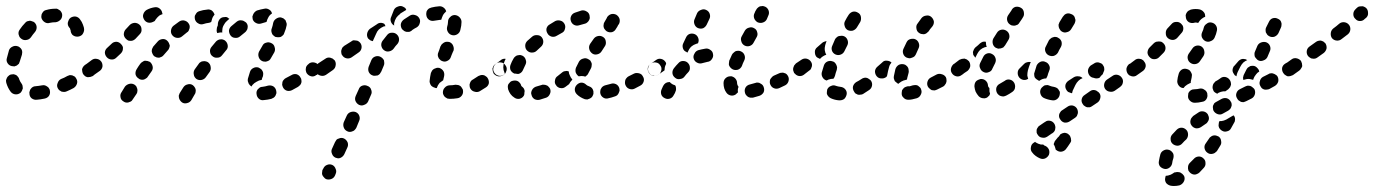

<svg xmlns="http://www.w3.org/2000/svg" viewBox="-24 -307 4573 639"><path d="M142 -5Q142 -9 139 -13Q137 -17 133 -19Q129 -22 125 -23Q121 -24 116 -23Q105 -21 94 -20Q90 -20 86 -18Q82 -16 79 -12Q76 -9 75 -4Q73 0 74 4Q74 14 81 20Q89 26 98 25Q111 24 125 21Q134 19 139 12Q144 4 142 -5ZM44 2Q47 -1 49 -5Q51 -9 52 -13Q52 -17 51 -22Q50 -26 47 -30Q43 -35 40 -43Q39 -48 36 -51Q33 -55 30 -57Q26 -59 21 -60Q17 -60 12 -59Q8 -58 5 -55Q1 -52 -1 -48Q-3 -44 -4 -40Q-4 -35 -3 -31Q2 -14 12 -1Q18 6 27 7Q36 8 44 2ZM230 -45Q228 -49 225 -52Q221 -54 217 -56Q213 -57 208 -57Q204 -56 200 -54Q190 -48 179 -44Q171 -40 168 -31Q164 -22 168 -14Q170 -10 173 -7Q177 -4 181 -2Q185 -1 189 -1Q194 -1 198 -3Q210 -8 221 -14Q229 -19 232 -28Q235 -37 230 -45ZM296 -90Q294 -94 290 -96Q286 -98 282 -99Q277 -100 273 -99Q269 -98 265 -95L259 -91Q255 -88 253 -85Q250 -81 249 -76Q249 -72 250 -68Q251 -63 253 -60Q256 -56 260 -53Q263 -51 268 -50Q272 -50 277 -51Q281 -52 285 -54L291 -59Q299 -64 300 -73Q302 -82 296 -90ZM15 -87Q20 -86 24 -86Q28 -87 32 -89Q36 -92 39 -95Q41 -99 42 -103Q45 -114 49 -125Q50 -129 50 -133Q50 -138 48 -142Q46 -146 42 -149Q39 -152 35 -153Q26 -156 18 -152Q9 -148 6 -140Q2 -127 -1 -114Q-4 -105 1 -97Q6 -89 15 -87ZM38 -192Q39 -188 41 -184Q44 -180 47 -178Q55 -172 64 -174Q73 -175 79 -183Q85 -192 92 -200Q98 -207 98 -216Q98 -225 91 -232Q88 -235 83 -236Q79 -238 75 -238Q70 -237 66 -236Q62 -234 59 -230Q50 -221 42 -209Q39 -205 38 -201Q37 -197 38 -192ZM228 -252Q219 -253 211 -248Q207 -245 205 -241Q203 -237 202 -233Q201 -229 202 -224Q203 -220 206 -216Q209 -213 210 -210Q210 -208 210 -207Q210 -207 211 -207Q211 -198 217 -191Q224 -185 233 -185Q242 -185 249 -191Q255 -198 256 -207Q256 -216 252 -225Q249 -234 242 -243Q237 -250 228 -252ZM117 -264Q114 -260 114 -256Q113 -251 114 -247Q117 -238 125 -233Q133 -228 142 -231Q151 -233 161 -233Q170 -234 177 -241Q183 -247 183 -257Q183 -261 181 -265Q179 -269 176 -272Q172 -275 168 -277Q164 -279 160 -278Q145 -278 131 -274Q126 -273 123 -271Q119 -268 117 -264Z M627 -10Q626 -14 623 -18Q621 -21 617 -24Q609 -29 600 -26Q591 -24 586 -16L574 3Q572 7 571 11Q571 16 572 20Q573 24 576 28Q578 31 582 34Q590 39 599 36Q608 34 613 26L624 7Q627 3 627 -1Q628 -5 627 -10ZM433 -11Q432 -15 430 -19Q427 -23 424 -25Q416 -30 407 -28Q398 -26 392 -19Q385 -7 381 -1Q375 7 377 16Q378 25 386 30Q390 33 394 34Q399 35 403 34Q407 33 411 31Q415 29 417 25Q422 18 430 6Q433 2 433 -2Q434 -6 433 -11ZM893 11Q895 7 896 3Q896 -2 895 -6Q893 -15 885 -20Q877 -24 868 -22Q858 -19 849 -18Q845 -18 841 -16Q837 -13 834 -10Q831 -6 830 -2Q829 2 830 7Q831 16 838 22Q845 28 855 26Q867 25 879 22Q884 20 887 18Q891 15 893 11ZM979 -32Q980 -36 979 -41Q979 -45 976 -49Q972 -57 963 -60Q954 -62 946 -57Q936 -52 927 -47Q923 -45 920 -41Q917 -38 916 -34Q915 -29 915 -25Q916 -20 918 -16Q922 -8 931 -5Q940 -3 948 -7Q958 -12 968 -18Q972 -21 975 -24Q978 -28 979 -32ZM801 -45Q804 -56 808 -68Q811 -77 820 -81Q828 -85 837 -82Q841 -80 845 -77Q848 -74 850 -70Q852 -66 852 -62Q852 -57 851 -53Q848 -47 847 -41Q847 -41 846 -41Q838 -40 830 -35Q822 -31 816 -24Q815 -22 813 -19Q810 -21 808 -23Q806 -25 804 -28Q802 -32 801 -36Q800 -40 801 -45ZM668 -100Q665 -102 660 -103Q656 -104 651 -103Q647 -103 643 -100Q639 -98 637 -94Q630 -85 624 -76Q619 -68 621 -59Q622 -50 630 -44Q638 -39 647 -41Q656 -43 661 -50Q668 -60 674 -68Q679 -76 677 -85Q676 -94 668 -100ZM475 -101Q471 -103 467 -104Q462 -105 458 -105Q454 -104 450 -101Q446 -99 443 -95Q437 -87 431 -77Q426 -69 427 -60Q429 -51 437 -46Q440 -43 445 -42Q449 -41 454 -42Q458 -43 462 -46Q466 -48 468 -52Q474 -61 480 -69Q486 -77 484 -86Q482 -95 475 -101ZM1037 -90Q1031 -97 1022 -99Q1013 -101 1005 -96L1003 -94Q999 -91 997 -88Q994 -84 994 -80Q993 -75 994 -71Q995 -66 997 -63Q1000 -59 1003 -57Q1007 -54 1012 -53Q1016 -52 1020 -53Q1025 -54 1028 -57L1031 -58Q1038 -64 1040 -73Q1042 -82 1037 -90ZM313 -102Q307 -110 298 -111Q289 -113 281 -107Q273 -101 265 -95Q261 -93 259 -89Q257 -85 256 -81Q255 -77 256 -72Q257 -68 260 -64Q265 -56 274 -55Q283 -53 291 -59Q300 -65 308 -71Q315 -76 317 -85Q318 -95 313 -102ZM848 -104Q852 -102 856 -102Q861 -101 865 -103Q869 -104 873 -107Q876 -110 878 -114Q883 -122 889 -133Q893 -141 890 -150Q888 -159 880 -163Q871 -168 862 -165Q853 -163 849 -154Q843 -144 838 -135Q834 -126 837 -117Q840 -108 848 -104ZM385 -144Q386 -149 384 -153Q382 -157 379 -160Q373 -167 364 -168Q354 -168 348 -162Q340 -155 333 -148Q326 -142 325 -133Q325 -124 331 -117Q337 -110 346 -109Q356 -108 363 -115Q370 -121 378 -129Q381 -132 383 -136Q385 -140 385 -144ZM726 -171Q723 -174 719 -175Q715 -177 710 -176Q706 -176 702 -174Q698 -172 695 -169Q687 -160 680 -151Q674 -144 675 -135Q676 -125 683 -120Q690 -114 699 -115Q709 -115 715 -123Q722 -131 728 -139Q735 -146 734 -155Q733 -165 726 -171ZM541 -156Q540 -160 538 -164Q536 -168 533 -171Q526 -178 517 -177Q507 -176 501 -169Q494 -161 486 -152Q484 -149 482 -144Q481 -140 481 -136Q482 -131 484 -127Q486 -123 489 -120Q493 -118 497 -116Q501 -115 506 -115Q510 -116 514 -118Q518 -120 521 -124Q528 -132 535 -140Q538 -143 539 -147Q541 -151 541 -156ZM440 -225Q433 -231 424 -231Q414 -230 408 -224L394 -209Q388 -202 388 -192Q389 -183 396 -177Q399 -174 403 -172Q407 -171 412 -171Q416 -171 420 -173Q424 -175 427 -178L441 -193Q448 -200 447 -209Q447 -219 440 -225ZM800 -214Q801 -218 800 -223Q799 -227 796 -231Q793 -234 789 -236Q785 -239 781 -239Q777 -240 772 -239Q768 -238 764 -235Q755 -228 746 -220Q739 -214 738 -205Q738 -196 744 -188Q750 -181 759 -181Q768 -180 775 -186Q783 -193 791 -199Q795 -202 797 -206Q800 -210 800 -214ZM607 -213Q608 -218 607 -222Q606 -226 603 -230Q598 -237 588 -239Q579 -240 572 -235Q562 -228 553 -221Q546 -215 545 -205Q544 -196 550 -189Q556 -182 565 -181Q575 -180 582 -186Q590 -193 598 -199Q602 -201 604 -205Q606 -209 607 -213ZM881 -196Q882 -192 886 -189Q889 -186 893 -184Q897 -183 901 -183Q906 -183 910 -184Q914 -186 917 -189Q921 -192 922 -197Q928 -211 930 -223Q931 -228 929 -232Q928 -236 926 -240Q923 -243 919 -246Q915 -248 911 -249Q902 -250 894 -244Q887 -239 885 -230Q884 -223 881 -214Q879 -210 879 -205Q879 -201 881 -196ZM697 -206Q697 -210 698 -215Q700 -219 701 -223Q701 -224 701 -225Q701 -225 701 -225Q701 -226 701 -226Q701 -235 707 -243Q713 -250 722 -250Q726 -251 731 -250Q735 -248 738 -245Q739 -245 739 -245Q739 -244 739 -244Q735 -241 731 -237Q725 -232 721 -224Q716 -216 716 -207Q715 -203 716 -199Q712 -199 709 -199Q704 -198 699 -197Q697 -201 697 -206ZM690 -258Q688 -266 681 -272Q673 -277 665 -275Q652 -274 640 -270Q636 -269 632 -266Q629 -263 627 -259Q624 -255 624 -251Q624 -246 625 -242Q628 -233 636 -229Q644 -224 653 -227Q662 -230 671 -231Q673 -231 675 -232Q677 -233 679 -234Q680 -237 681 -241Q683 -250 689 -257Q690 -257 690 -258ZM817 -243Q816 -248 816 -252Q817 -256 819 -260Q821 -264 824 -267Q827 -270 831 -272Q844 -276 856 -278Q864 -280 872 -275Q879 -271 881 -263Q881 -263 881 -262Q873 -257 869 -249Q865 -242 863 -234Q855 -232 846 -229Q837 -226 829 -230Q820 -234 817 -243ZM455 -243Q450 -252 453 -260Q456 -269 464 -274Q477 -281 492 -283Q501 -284 508 -278Q515 -272 516 -263Q517 -262 517 -261Q517 -260 517 -260Q511 -258 506 -255Q499 -249 494 -242Q492 -239 491 -237Q488 -236 485 -234Q477 -230 468 -232Q459 -235 455 -243Z M1049 276Q1051 280 1054 283Q1057 287 1061 289Q1069 292 1078 289Q1087 286 1091 277L1093 272Q1097 263 1093 255Q1090 246 1082 242Q1073 238 1064 242Q1056 245 1052 254L1049 259Q1048 263 1048 267Q1047 272 1049 276ZM1093 218Q1097 219 1101 220Q1106 220 1110 218Q1114 216 1117 213Q1120 210 1122 206L1132 184Q1136 176 1133 167Q1129 158 1121 154Q1117 152 1112 152Q1108 152 1104 154Q1099 155 1096 158Q1093 162 1091 166L1081 188Q1077 196 1081 205Q1084 214 1093 218ZM1132 130Q1136 132 1140 132Q1145 132 1149 130Q1153 129 1156 126Q1160 122 1162 118L1171 96Q1175 88 1172 79Q1169 70 1160 66Q1152 63 1143 66Q1134 69 1130 78L1120 100Q1117 109 1120 117Q1123 126 1132 130ZM1171 42Q1180 46 1188 42Q1197 39 1201 31L1211 8Q1213 4 1213 0Q1213 -5 1211 -9Q1210 -13 1207 -16Q1203 -20 1199 -21Q1191 -25 1182 -22Q1173 -19 1170 -10L1160 12Q1156 21 1159 29Q1163 38 1171 42ZM1517 -5Q1517 -10 1514 -13Q1512 -17 1509 -20Q1505 -23 1501 -24Q1496 -25 1492 -25Q1482 -23 1471 -23Q1462 -22 1456 -15Q1450 -9 1450 1Q1450 5 1452 9Q1454 13 1457 16Q1461 19 1465 21Q1469 22 1473 22Q1486 22 1498 20Q1507 19 1513 11Q1518 4 1517 -5ZM1599 -47Q1597 -51 1593 -53Q1590 -56 1585 -57Q1581 -58 1576 -57Q1572 -56 1568 -54Q1559 -48 1551 -43Q1547 -41 1544 -38Q1541 -34 1540 -30Q1538 -26 1539 -21Q1539 -17 1541 -13Q1546 -4 1555 -2Q1564 1 1572 -3Q1582 -9 1593 -16Q1601 -21 1603 -30Q1604 -39 1599 -47ZM1411 -22Q1408 -26 1407 -30Q1405 -34 1406 -39Q1407 -50 1410 -64Q1412 -69 1414 -72Q1417 -76 1421 -78Q1425 -80 1429 -81Q1433 -82 1438 -81Q1447 -78 1452 -70Q1456 -62 1454 -53Q1452 -46 1451 -40Q1445 -36 1439 -31Q1433 -24 1430 -15Q1430 -15 1430 -14Q1429 -14 1428 -14Q1427 -14 1426 -14Q1422 -15 1418 -17Q1414 -19 1411 -22ZM1662 -73Q1663 -78 1662 -82Q1661 -86 1658 -90Q1653 -98 1644 -99Q1635 -101 1627 -95L1625 -94Q1621 -91 1618 -87Q1616 -83 1615 -79Q1615 -75 1616 -70Q1617 -66 1619 -62Q1625 -55 1634 -53Q1643 -52 1651 -57L1653 -59Q1657 -61 1659 -65Q1661 -69 1662 -73ZM1090 -106Q1087 -109 1083 -112Q1079 -114 1075 -115Q1071 -116 1066 -115Q1062 -114 1058 -111L1035 -96Q1032 -93 1029 -89Q1027 -85 1026 -81Q1025 -77 1026 -72Q1027 -68 1029 -64Q1035 -57 1044 -55Q1053 -53 1061 -58L1084 -74Q1092 -80 1093 -89Q1095 -98 1090 -106ZM1254 -106Q1252 -110 1249 -113Q1246 -116 1242 -118Q1234 -122 1225 -119Q1216 -116 1212 -107Q1207 -96 1203 -85Q1200 -76 1203 -68Q1207 -59 1216 -56Q1220 -54 1225 -55Q1229 -55 1233 -56Q1237 -58 1240 -61Q1243 -65 1245 -69Q1249 -79 1253 -88Q1255 -92 1255 -97Q1255 -101 1254 -106ZM1442 -153 1438 -141 1435 -133Q1433 -129 1433 -124Q1433 -120 1435 -116Q1436 -112 1440 -109Q1443 -105 1447 -104Q1456 -100 1464 -104Q1473 -108 1476 -116L1479 -124L1484 -136L1485 -137Q1488 -146 1484 -155Q1481 -163 1472 -167Q1468 -168 1463 -168Q1459 -168 1455 -166Q1451 -164 1448 -161Q1444 -158 1443 -154ZM1176 -163Q1173 -167 1170 -169Q1166 -172 1162 -172Q1157 -173 1153 -173Q1148 -172 1145 -169L1121 -154Q1118 -151 1115 -148Q1113 -144 1112 -140Q1111 -135 1112 -131Q1112 -126 1115 -123Q1120 -115 1129 -113Q1138 -111 1146 -116L1169 -132Q1177 -137 1179 -146Q1181 -155 1176 -163ZM1296 -193Q1289 -199 1279 -198Q1270 -198 1264 -190Q1257 -181 1249 -171Q1244 -164 1245 -155Q1247 -145 1254 -140Q1258 -137 1262 -136Q1267 -135 1271 -136Q1276 -137 1279 -139Q1283 -141 1286 -145Q1292 -154 1299 -161Q1305 -169 1304 -178Q1303 -187 1296 -193ZM1253 -219Q1256 -220 1259 -220Q1257 -223 1256 -226Q1256 -226 1256 -227Q1250 -231 1243 -231Q1236 -231 1230 -226Q1220 -219 1207 -211Q1200 -205 1198 -196Q1196 -187 1201 -179Q1204 -176 1208 -173Q1212 -171 1217 -170Q1217 -171 1218 -173L1228 -195Q1231 -203 1237 -209Q1244 -215 1253 -219ZM1481 -190Q1490 -188 1498 -193Q1506 -198 1508 -207Q1512 -222 1512 -234Q1512 -243 1505 -250Q1499 -256 1490 -257Q1480 -257 1474 -250Q1467 -244 1467 -234Q1467 -227 1464 -217Q1462 -208 1467 -200Q1472 -192 1481 -190ZM1373 -230Q1376 -239 1371 -247Q1366 -255 1357 -257Q1348 -260 1340 -255Q1332 -250 1323 -244Q1321 -243 1320 -242Q1312 -236 1310 -227Q1309 -218 1314 -210Q1317 -207 1321 -204Q1324 -202 1329 -201Q1333 -201 1338 -201Q1342 -202 1346 -205Q1347 -206 1348 -207Q1355 -212 1363 -216Q1371 -221 1373 -230ZM1278 -251 1287 -274Q1291 -282 1300 -285Q1309 -289 1317 -285Q1321 -283 1324 -281Q1327 -278 1328 -274Q1319 -269 1310 -263Q1308 -262 1307 -260Q1300 -255 1295 -248Q1290 -240 1288 -231Q1287 -227 1288 -222Q1280 -226 1277 -235Q1274 -243 1278 -251ZM1404 -241Q1396 -247 1395 -256Q1394 -260 1395 -265Q1395 -269 1398 -273Q1400 -276 1404 -279Q1408 -281 1412 -282Q1424 -285 1437 -286Q1445 -287 1452 -282Q1459 -277 1461 -269Q1459 -268 1458 -266Q1451 -260 1448 -251Q1446 -247 1445 -242Q1444 -242 1443 -241Q1442 -241 1441 -241Q1431 -240 1421 -238Q1412 -236 1404 -241Z M1807 -11Q1805 -15 1802 -18Q1799 -22 1795 -23Q1791 -25 1786 -25Q1782 -26 1778 -24Q1769 -21 1761 -19Q1757 -18 1753 -15Q1749 -12 1747 -8Q1745 -5 1744 0Q1743 4 1745 9Q1747 18 1755 23Q1763 27 1772 25Q1783 22 1794 18Q1802 15 1806 6Q1810 -2 1807 -11ZM1939 21Q1935 23 1931 24Q1926 24 1922 23Q1906 17 1896 7Q1889 0 1889 -9Q1889 -18 1896 -25Q1899 -28 1903 -30Q1907 -32 1911 -32Q1916 -32 1920 -30Q1924 -28 1927 -25Q1930 -22 1936 -20Q1942 -18 1946 -14Q1950 -9 1951 -3Q1951 0 1951 4Q1951 5 1951 6Q1951 7 1950 8Q1949 12 1946 16Q1943 19 1939 21ZM1688 18Q1680 13 1675 6Q1670 -1 1667 -10Q1666 -14 1666 -18Q1666 -23 1668 -27Q1671 -31 1674 -34Q1677 -37 1682 -38Q1686 -39 1690 -39Q1695 -39 1699 -37Q1703 -35 1706 -31Q1709 -28 1710 -24Q1711 -22 1711 -21Q1712 -20 1713 -19Q1716 -17 1719 -13Q1721 -10 1722 -5Q1722 -4 1722 -3Q1721 2 1721 7Q1721 8 1720 10Q1720 11 1719 12Q1714 20 1704 22Q1695 23 1688 18ZM2035 3Q2037 -1 2038 -5Q2038 -10 2037 -14Q2034 -23 2026 -27Q2017 -31 2009 -28Q1999 -25 1990 -23Q1986 -22 1982 -19Q1979 -17 1977 -13Q1974 -9 1974 -5Q1973 0 1974 4Q1976 13 1984 18Q1992 23 2001 20Q2011 18 2022 14Q2026 13 2030 10Q2033 7 2035 3ZM2116 -52Q2114 -56 2111 -59Q2107 -62 2103 -63Q2099 -64 2094 -64Q2090 -64 2086 -62Q2077 -57 2068 -53Q2064 -51 2061 -47Q2058 -44 2057 -40Q2056 -36 2056 -31Q2056 -27 2058 -23Q2062 -14 2071 -11Q2080 -8 2088 -12Q2097 -17 2107 -22Q2115 -26 2118 -35Q2121 -44 2116 -52ZM1841 -14Q1837 -14 1833 -17Q1829 -19 1827 -23Q1821 -30 1823 -39Q1824 -49 1832 -54Q1839 -60 1847 -66Q1850 -69 1855 -70Q1859 -71 1863 -71Q1865 -70 1866 -70Q1868 -70 1869 -69Q1869 -63 1872 -57Q1875 -49 1881 -42Q1880 -41 1880 -41Q1874 -35 1870 -27Q1870 -27 1870 -27Q1864 -22 1858 -18Q1854 -15 1850 -14Q1846 -13 1841 -14ZM1917 -112Q1926 -115 1934 -110Q1938 -108 1941 -105Q1943 -101 1945 -97Q1946 -93 1945 -88Q1945 -84 1943 -80Q1938 -71 1934 -63Q1933 -60 1930 -57Q1927 -54 1924 -52Q1918 -54 1911 -54Q1907 -54 1902 -53Q1895 -58 1892 -66Q1890 -74 1893 -82Q1898 -91 1903 -102Q1908 -110 1917 -112ZM2177 -73Q2178 -77 2177 -82Q2176 -86 2173 -90Q2168 -98 2159 -99Q2150 -101 2142 -95Q2134 -90 2132 -81Q2131 -71 2136 -64Q2139 -60 2142 -58Q2146 -55 2151 -54Q2155 -54 2159 -55Q2164 -56 2167 -58L2168 -59Q2172 -61 2174 -65Q2176 -69 2177 -73ZM1622 -64Q1616 -72 1618 -81Q1620 -90 1627 -95Q1634 -100 1643 -107Q1646 -110 1651 -111Q1655 -112 1659 -111Q1656 -106 1654 -100Q1651 -92 1651 -83Q1651 -74 1655 -65Q1655 -63 1657 -61Q1655 -60 1653 -59Q1645 -53 1636 -55Q1627 -57 1622 -64ZM1675 -91Q1679 -102 1685 -112Q1687 -116 1691 -119Q1694 -122 1699 -123Q1703 -124 1707 -124Q1712 -123 1716 -121Q1724 -116 1726 -107Q1729 -99 1724 -90Q1720 -82 1717 -75Q1715 -70 1712 -67Q1709 -64 1705 -62Q1703 -62 1702 -61Q1700 -61 1698 -61Q1695 -61 1691 -62Q1690 -62 1689 -62Q1688 -62 1688 -62Q1688 -62 1688 -62Q1679 -66 1675 -74Q1672 -83 1675 -91ZM1947 -129Q1954 -124 1963 -126Q1973 -128 1978 -136L1989 -153Q1994 -160 1992 -170Q1991 -179 1983 -184Q1975 -189 1966 -187Q1957 -185 1952 -178L1940 -161Q1935 -153 1937 -144Q1939 -135 1947 -129ZM1730 -139Q1737 -132 1746 -132Q1756 -132 1762 -138Q1769 -145 1776 -151Q1783 -157 1784 -166Q1785 -175 1779 -183Q1773 -190 1764 -190Q1754 -191 1747 -185Q1739 -178 1731 -171Q1724 -164 1724 -155Q1724 -145 1730 -139ZM1798 -196Q1802 -188 1812 -185Q1821 -183 1829 -188Q1837 -192 1845 -197Q1854 -201 1856 -210Q1859 -219 1855 -227Q1850 -236 1842 -238Q1833 -241 1824 -237Q1815 -232 1806 -226Q1798 -222 1795 -213Q1793 -204 1798 -196ZM2035 -226 2036 -227Q2040 -235 2038 -244Q2035 -253 2027 -258Q2019 -262 2010 -260Q2001 -257 1996 -249V-248Q1992 -241 1988 -234Q1985 -230 1985 -225Q1984 -221 1985 -217Q1986 -212 1989 -209Q1992 -205 1995 -203Q2003 -198 2013 -200Q2022 -203 2026 -211Q2031 -218 2034 -225Q2035 -225 2035 -225Q2035 -225 2035 -225ZM1876 -237Q1879 -228 1887 -224Q1895 -220 1904 -223Q1914 -226 1922 -228Q1927 -229 1930 -232Q1934 -235 1936 -239Q1938 -242 1939 -247Q1939 -251 1938 -256Q1936 -265 1928 -269Q1920 -274 1911 -272Q1901 -269 1890 -265Q1881 -262 1877 -254Q1873 -246 1876 -237Z M2189 20Q2197 24 2206 21Q2214 18 2218 10L2222 3Q2222 2 2223 1Q2223 1 2223 0L2224 -2Q2226 -6 2226 -10Q2226 -15 2225 -19Q2224 -20 2224 -21Q2224 -22 2223 -23Q2215 -25 2209 -30Q2207 -32 2205 -34Q2198 -34 2192 -31Q2186 -27 2183 -21L2178 -10Q2174 -1 2177 8Q2180 16 2189 20ZM2518 -16Q2517 -20 2514 -24Q2511 -27 2507 -29Q2503 -32 2499 -32Q2495 -33 2490 -31Q2481 -28 2472 -26Q2463 -24 2458 -17Q2453 -9 2455 0Q2456 5 2458 8Q2461 12 2465 15Q2468 17 2473 18Q2477 18 2482 18Q2492 15 2503 12Q2512 9 2517 1Q2521 -7 2518 -16ZM2394 2Q2384 -11 2384 -30Q2384 -40 2390 -46Q2397 -53 2406 -53Q2410 -54 2414 -52Q2419 -50 2422 -47Q2425 -44 2427 -40Q2429 -36 2429 -32Q2429 -28 2430 -26Q2430 -25 2430 -25Q2431 -23 2432 -21Q2433 -20 2434 -18Q2433 -15 2432 -12Q2431 -6 2432 0Q2431 2 2429 3Q2427 5 2425 7Q2418 12 2409 11Q2399 9 2394 2ZM2599 -53Q2597 -57 2594 -60Q2591 -63 2586 -64Q2582 -66 2578 -65Q2573 -65 2569 -63Q2560 -59 2551 -55Q2547 -53 2544 -49Q2541 -46 2539 -42Q2538 -38 2538 -33Q2538 -29 2540 -25Q2544 -16 2553 -13Q2561 -10 2570 -14Q2579 -18 2589 -23Q2597 -27 2600 -36Q2603 -45 2599 -53ZM2265 -98Q2259 -104 2249 -104Q2240 -104 2234 -97Q2226 -89 2219 -80Q2213 -72 2214 -63Q2215 -54 2223 -48Q2230 -42 2239 -44Q2249 -45 2254 -52Q2260 -60 2266 -66Q2273 -73 2272 -82Q2272 -91 2265 -98ZM2657 -90Q2652 -98 2643 -99Q2634 -101 2626 -95H2625Q2618 -90 2616 -80Q2615 -71 2620 -64Q2625 -56 2635 -54Q2644 -53 2651 -58L2652 -59Q2660 -64 2661 -73Q2663 -82 2657 -90ZM2185 -71 2168 -59Q2160 -53 2151 -55Q2142 -56 2137 -64Q2134 -68 2133 -72Q2132 -76 2133 -81Q2134 -85 2136 -89Q2138 -93 2142 -95L2159 -107Q2167 -113 2176 -111Q2185 -109 2190 -102Q2191 -100 2192 -99Q2193 -97 2193 -96L2192 -92Q2188 -85 2188 -76Q2187 -74 2188 -73Q2187 -72 2186 -72Q2186 -71 2185 -71ZM2403 -88Q2405 -84 2408 -81Q2411 -78 2415 -76Q2419 -74 2424 -74Q2428 -74 2432 -75Q2437 -77 2440 -80Q2443 -83 2445 -87Q2448 -96 2453 -106Q2457 -114 2454 -123Q2451 -132 2442 -136Q2438 -138 2434 -138Q2429 -138 2425 -137Q2421 -135 2418 -132Q2414 -129 2412 -125Q2407 -115 2403 -105Q2402 -101 2402 -97Q2401 -92 2403 -88ZM2349 -127Q2348 -136 2340 -141Q2332 -147 2323 -145Q2311 -143 2300 -140Q2291 -137 2287 -128Q2282 -120 2285 -111Q2288 -102 2297 -98Q2305 -94 2314 -97Q2322 -99 2330 -101Q2340 -102 2345 -110Q2351 -118 2349 -127ZM2250 -163 2259 -182Q2263 -191 2271 -194Q2280 -197 2289 -193Q2297 -189 2300 -180Q2303 -172 2299 -163Q2296 -162 2293 -161Q2284 -158 2278 -153Q2271 -147 2267 -138Q2265 -135 2264 -132Q2263 -133 2262 -133Q2261 -133 2261 -134Q2252 -137 2249 -146Q2246 -155 2250 -163ZM2453 -156Q2462 -151 2471 -154Q2480 -157 2484 -165L2494 -183Q2499 -191 2496 -200Q2494 -209 2486 -213Q2478 -218 2469 -215Q2460 -213 2455 -205L2445 -187Q2440 -179 2443 -170Q2445 -161 2453 -156ZM2298 -214Q2307 -210 2316 -213Q2324 -217 2328 -225L2337 -244Q2341 -252 2338 -261Q2335 -270 2326 -274Q2318 -278 2309 -274Q2300 -271 2296 -263L2288 -244Q2284 -236 2287 -227Q2290 -218 2298 -214ZM2489 -268 2493 -275Q2495 -279 2499 -282Q2502 -285 2506 -286Q2511 -287 2515 -287Q2520 -286 2524 -284Q2531 -280 2534 -272Q2537 -263 2533 -255Q2531 -250 2528 -243Q2524 -235 2515 -232Q2506 -229 2497 -233Q2489 -238 2486 -246Q2483 -255 2487 -263Q2488 -264 2488 -265Q2489 -267 2489 -268Z M2786 22Q2789 19 2791 15Q2793 11 2794 6Q2795 -3 2789 -10Q2783 -17 2773 -18Q2765 -19 2759 -21Q2750 -25 2742 -21Q2733 -18 2729 -9Q2728 -5 2728 -1Q2727 4 2729 8Q2731 12 2734 15Q2737 18 2741 20Q2754 26 2769 27Q2774 27 2778 26Q2782 25 2786 22ZM3040 9Q3045 0 3042 -8Q3041 -13 3038 -16Q3035 -19 3031 -22Q3027 -24 3022 -24Q3018 -24 3014 -23Q3008 -21 3004 -20Q3002 -20 3001 -20Q3000 -20 3000 -20Q3000 -20 3000 -20Q2995 -20 2991 -18Q2987 -17 2984 -14Q2980 -10 2978 -6Q2977 -2 2977 2Q2976 12 2983 18Q2989 25 2999 25Q2999 25 3000 25Q3010 25 3027 20Q3036 17 3040 9ZM2875 -38Q2872 -42 2868 -44Q2865 -47 2860 -48Q2856 -49 2852 -48Q2847 -47 2843 -44Q2834 -38 2826 -34Q2818 -29 2815 -20Q2813 -11 2818 -3Q2820 1 2823 4Q2827 6 2831 8Q2835 9 2840 8Q2844 8 2848 6Q2858 0 2868 -7Q2876 -12 2878 -21Q2880 -30 2875 -38ZM3125 -32Q3127 -37 3126 -41Q3126 -46 3124 -50Q3119 -58 3110 -60Q3101 -63 3093 -59Q3084 -54 3074 -49Q3066 -45 3063 -36Q3060 -27 3064 -19Q3066 -15 3070 -12Q3073 -9 3077 -7Q3082 -6 3086 -6Q3091 -7 3095 -9Q3105 -14 3115 -19Q3119 -21 3121 -25Q3124 -28 3125 -32ZM2951 -54Q2953 -65 2956 -77Q2959 -86 2967 -91Q2975 -95 2984 -93Q2989 -92 2992 -89Q2996 -86 2998 -82Q3000 -78 3000 -74Q3001 -69 3000 -65Q2997 -54 2995 -46Q2995 -45 2995 -44Q2994 -43 2994 -42Q2989 -41 2983 -39Q2975 -36 2968 -30Q2967 -29 2966 -28Q2963 -29 2960 -32Q2957 -34 2954 -37Q2952 -41 2951 -45Q2950 -49 2951 -54ZM2729 -102Q2738 -106 2746 -103Q2751 -102 2754 -99Q2757 -96 2759 -92Q2761 -88 2762 -83Q2762 -79 2761 -75Q2757 -64 2755 -55Q2754 -52 2753 -50Q2752 -48 2750 -45Q2741 -45 2733 -42Q2730 -41 2727 -39Q2718 -42 2714 -49Q2709 -57 2711 -66Q2714 -77 2718 -89Q2721 -98 2729 -102ZM2943 -99Q2936 -105 2927 -105Q2918 -106 2912 -99Q2904 -92 2896 -85Q2889 -79 2888 -70Q2888 -60 2894 -53Q2900 -46 2909 -46Q2918 -45 2926 -51Q2927 -52 2928 -54Q2928 -56 2929 -58Q2931 -70 2935 -84Q2937 -92 2943 -99Q2943 -99 2943 -99ZM3188 -73Q3189 -77 3188 -82Q3187 -86 3184 -90Q3179 -97 3170 -99Q3161 -101 3153 -95L3150 -94Q3143 -88 3141 -79Q3139 -70 3145 -62Q3150 -55 3159 -53Q3168 -51 3176 -57L3179 -59Q3183 -61 3185 -65Q3187 -69 3188 -73ZM2678 -86Q2679 -91 2678 -95Q2677 -99 2674 -103Q2669 -110 2659 -112Q2650 -113 2643 -108Q2634 -102 2625 -96Q2622 -93 2619 -89Q2617 -85 2616 -81Q2615 -77 2616 -72Q2617 -68 2619 -64Q2622 -61 2626 -58Q2630 -56 2634 -55Q2638 -54 2643 -55Q2647 -56 2651 -58Q2660 -65 2669 -72Q2673 -74 2675 -78Q2677 -82 2678 -86ZM2688 -135Q2688 -139 2690 -143Q2692 -147 2696 -150Q2704 -157 2712 -164Q2715 -167 2719 -168Q2723 -170 2727 -170Q2726 -168 2725 -165Q2722 -157 2721 -149Q2720 -140 2723 -131Q2725 -128 2726 -125Q2723 -124 2719 -122Q2711 -118 2705 -111Q2702 -112 2699 -114Q2696 -115 2693 -118Q2690 -122 2689 -126Q2688 -130 2688 -135ZM2994 -115Q2998 -114 3002 -113Q3007 -113 3011 -115Q3015 -116 3019 -119Q3022 -122 3024 -126Q3028 -136 3033 -146Q3037 -154 3034 -163Q3031 -172 3023 -176Q3019 -178 3015 -178Q3010 -178 3006 -177Q3002 -176 2998 -173Q2995 -170 2993 -166Q2988 -155 2983 -145Q2979 -137 2982 -128Q2985 -119 2994 -115ZM2756 -126Q2765 -122 2773 -125Q2782 -128 2786 -136Q2791 -146 2796 -156Q2800 -164 2797 -173Q2794 -182 2786 -186Q2782 -188 2777 -188Q2773 -188 2768 -187Q2764 -186 2761 -183Q2757 -180 2755 -176Q2750 -165 2746 -155Q2742 -147 2745 -138Q2748 -130 2756 -126ZM3034 -198Q3038 -195 3042 -194Q3047 -193 3051 -193Q3056 -194 3059 -196Q3063 -199 3066 -202Q3071 -210 3079 -219Q3085 -227 3084 -236Q3082 -245 3075 -251Q3068 -257 3058 -255Q3049 -254 3043 -247Q3036 -237 3030 -229Q3024 -222 3026 -212Q3027 -203 3034 -198ZM2797 -207Q2805 -203 2814 -205Q2823 -208 2828 -216Q2833 -225 2839 -234Q2843 -242 2841 -252Q2839 -261 2831 -265Q2823 -270 2814 -268Q2805 -265 2800 -257Q2794 -248 2789 -238Q2784 -230 2787 -221Q2789 -212 2797 -207Z M3440 174Q3431 172 3423 167Q3422 166 3421 165Q3420 166 3418 167Q3417 168 3415 169Q3408 174 3407 183Q3405 193 3411 200Q3416 207 3423 212Q3430 217 3437 220Q3442 222 3446 222Q3451 222 3455 220Q3459 218 3462 215Q3465 212 3467 208Q3470 199 3467 191Q3463 182 3454 178Q3452 178 3450 176Q3449 175 3448 174Q3444 174 3440 174ZM3540 153Q3541 158 3541 162Q3540 166 3537 170Q3530 181 3523 190Q3517 197 3507 198Q3498 198 3491 192Q3491 192 3491 192Q3490 192 3490 192Q3489 187 3487 182Q3486 178 3483 174Q3483 170 3485 167Q3486 163 3488 161Q3492 156 3496 151Q3500 148 3503 143Q3504 141 3505 140Q3511 136 3518 135Q3525 135 3531 139Q3534 142 3537 145Q3539 149 3540 153ZM3477 137 3479 136Q3483 133 3485 130Q3488 126 3488 121Q3489 117 3488 113Q3487 108 3485 105Q3480 97 3471 95Q3461 93 3454 99L3452 100L3436 111Q3432 113 3430 117Q3427 121 3426 125Q3426 129 3426 134Q3427 138 3430 142Q3435 150 3444 151Q3453 153 3461 148ZM3563 71Q3564 66 3563 62Q3562 57 3560 54Q3555 46 3545 44Q3536 43 3529 48L3511 60Q3507 62 3505 66Q3502 70 3501 74Q3500 79 3501 83Q3502 87 3505 91Q3510 99 3519 101Q3528 102 3536 97L3554 85Q3558 82 3560 79Q3562 75 3563 71ZM3635 3Q3632 -1 3628 -3Q3625 -6 3620 -7Q3616 -8 3611 -7Q3607 -6 3603 -3L3586 9Q3578 14 3576 23Q3574 32 3580 40Q3582 44 3586 46Q3590 49 3594 50Q3598 50 3603 50Q3607 49 3611 46L3629 34Q3636 29 3638 19Q3640 10 3635 3ZM3503 7Q3504 2 3503 -2Q3501 -6 3498 -10Q3496 -13 3492 -15Q3488 -17 3483 -18Q3476 -19 3471 -21Q3467 -23 3462 -24Q3458 -24 3453 -23Q3449 -21 3446 -18Q3442 -15 3440 -11Q3436 -3 3439 6Q3442 15 3450 19Q3463 25 3479 27Q3488 28 3495 22Q3502 16 3503 7ZM3249 20Q3244 20 3240 18Q3236 16 3233 13Q3227 6 3223 -2Q3220 -10 3219 -19Q3219 -24 3220 -28Q3221 -32 3224 -36Q3227 -39 3231 -41Q3235 -43 3239 -44Q3249 -45 3256 -39Q3263 -33 3264 -24Q3264 -21 3265 -19Q3266 -18 3266 -17Q3267 -16 3268 -15Q3269 -14 3269 -13Q3269 -8 3269 -3Q3270 1 3271 5Q3270 8 3269 10Q3267 13 3265 14Q3262 18 3258 19Q3253 21 3249 20ZM3354 -15Q3355 -20 3354 -24Q3353 -29 3351 -32Q3346 -40 3337 -42Q3327 -44 3320 -38Q3311 -33 3303 -28Q3295 -24 3292 -15Q3290 -6 3294 2Q3296 6 3300 9Q3303 12 3308 13Q3312 14 3316 14Q3321 13 3325 11Q3335 6 3345 -1Q3349 -4 3351 -7Q3354 -11 3354 -15ZM3579 -47Q3573 -53 3565 -53Q3557 -54 3550 -50Q3541 -44 3533 -39Q3525 -34 3522 -25Q3520 -16 3525 -8Q3527 -4 3531 -1Q3535 1 3539 2Q3540 3 3541 3Q3543 3 3544 3Q3545 -1 3546 -5L3555 -24Q3559 -32 3565 -38Q3571 -44 3579 -47ZM3713 -32Q3714 -36 3713 -41Q3712 -45 3709 -49Q3704 -56 3695 -58Q3686 -60 3678 -54L3660 -42Q3653 -37 3651 -28Q3649 -19 3654 -11Q3660 -3 3669 -2Q3678 0 3686 -5L3703 -17Q3707 -20 3710 -24Q3712 -27 3713 -32ZM3420 -49Q3418 -53 3418 -58Q3417 -62 3419 -66Q3422 -77 3426 -89Q3428 -93 3431 -96Q3434 -99 3438 -101Q3442 -103 3447 -103Q3451 -103 3455 -101Q3464 -98 3468 -89Q3472 -81 3468 -72Q3464 -62 3462 -54Q3461 -52 3460 -50Q3459 -48 3458 -46Q3452 -46 3446 -44Q3440 -42 3435 -38Q3435 -38 3434 -38Q3434 -38 3434 -38Q3430 -40 3426 -43Q3423 -45 3420 -49ZM3395 -100Q3389 -99 3385 -95Q3377 -87 3370 -80Q3363 -74 3363 -64Q3363 -55 3369 -48Q3375 -42 3383 -41Q3391 -40 3398 -45Q3396 -50 3395 -56Q3395 -64 3397 -73Q3400 -84 3405 -97Q3406 -99 3407 -100Q3401 -102 3395 -100ZM3615 -48Q3610 -49 3607 -51Q3603 -54 3601 -57Q3596 -65 3597 -74Q3599 -83 3606 -89L3616 -95Q3620 -98 3624 -99Q3629 -100 3633 -99Q3637 -98 3641 -96Q3645 -94 3647 -90Q3651 -85 3651 -79Q3652 -73 3649 -68L3646 -60Q3640 -55 3636 -49Q3635 -48 3635 -48Q3631 -46 3625 -46Q3620 -46 3616 -48Q3615 -48 3615 -48Q3615 -48 3615 -48ZM3768 -90Q3766 -94 3762 -96Q3758 -98 3754 -99Q3750 -100 3745 -99Q3741 -98 3737 -95L3734 -94Q3727 -88 3725 -79Q3724 -70 3729 -62Q3731 -59 3735 -56Q3739 -54 3743 -53Q3748 -52 3752 -53Q3757 -54 3760 -57L3763 -59Q3771 -64 3772 -73Q3774 -82 3768 -90ZM3201 -103Q3198 -106 3194 -109Q3190 -111 3186 -112Q3182 -112 3177 -111Q3173 -110 3169 -108Q3160 -101 3152 -95Q3149 -93 3146 -89Q3144 -85 3143 -81Q3142 -77 3143 -72Q3144 -68 3147 -64Q3152 -57 3161 -55Q3170 -53 3178 -59Q3187 -65 3196 -71Q3203 -77 3205 -86Q3206 -95 3201 -103ZM3250 -67Q3258 -63 3267 -67Q3276 -70 3279 -79Q3283 -87 3288 -97Q3292 -106 3289 -114Q3286 -123 3278 -127Q3270 -132 3261 -129Q3252 -126 3248 -117Q3243 -107 3238 -97Q3234 -88 3238 -80Q3241 -71 3250 -67ZM3254 -150Q3257 -151 3260 -151Q3259 -154 3258 -157Q3257 -163 3257 -168Q3252 -169 3247 -168Q3242 -166 3238 -163Q3231 -156 3222 -149Q3219 -146 3217 -142Q3215 -138 3214 -134Q3214 -130 3215 -125Q3217 -121 3220 -118Q3220 -117 3221 -116Q3221 -116 3222 -115Q3225 -121 3228 -127Q3232 -135 3238 -141Q3245 -147 3254 -150ZM3466 -123Q3474 -119 3483 -121Q3492 -124 3497 -132Q3501 -141 3507 -151Q3511 -159 3509 -168Q3506 -177 3498 -181Q3494 -184 3490 -184Q3485 -185 3481 -183Q3476 -182 3473 -179Q3469 -176 3467 -173Q3462 -163 3457 -153Q3452 -145 3455 -136Q3458 -127 3466 -123ZM3290 -148Q3294 -146 3298 -145Q3302 -145 3307 -146Q3311 -147 3315 -149Q3318 -152 3321 -156L3332 -174Q3337 -182 3335 -191Q3333 -200 3325 -205Q3317 -210 3308 -208Q3299 -206 3294 -198L3282 -179Q3278 -171 3280 -162Q3282 -153 3290 -148ZM3500 -216Q3501 -212 3504 -208Q3506 -204 3510 -202Q3518 -197 3527 -200Q3536 -202 3541 -210L3552 -228Q3554 -232 3555 -237Q3556 -241 3554 -245Q3553 -250 3551 -253Q3548 -257 3544 -259Q3540 -261 3536 -262Q3531 -263 3527 -262Q3523 -261 3519 -258Q3516 -255 3513 -251L3502 -233Q3500 -229 3499 -225Q3499 -220 3500 -216ZM3338 -225Q3342 -222 3346 -222Q3351 -221 3355 -222Q3359 -223 3363 -225Q3367 -228 3369 -232Q3379 -246 3382 -252Q3384 -256 3384 -260Q3384 -265 3383 -269Q3382 -273 3379 -277Q3376 -280 3372 -282Q3364 -286 3355 -284Q3346 -281 3342 -272Q3340 -269 3331 -256Q3326 -248 3328 -239Q3330 -230 3338 -225Z M3884 267Q3887 267 3890 266Q3895 265 3899 266Q3904 266 3907 269Q3911 271 3914 275Q3917 278 3918 282Q3920 291 3915 299Q3910 307 3901 310Q3892 312 3883 312Q3877 312 3872 311Q3863 309 3857 302Q3852 294 3854 285Q3854 283 3855 281Q3855 279 3856 278Q3860 278 3864 277Q3873 275 3880 270Q3882 268 3884 267ZM3936 267Q3936 267 3936 267Q3939 270 3943 272Q3947 274 3952 274Q3956 274 3960 272Q3965 270 3968 267Q3975 260 3983 251Q3989 244 3988 235Q3988 226 3981 220Q3974 213 3964 214Q3955 215 3949 222Q3942 229 3936 235Q3931 240 3930 247Q3929 254 3931 260Q3932 261 3932 262Q3934 264 3936 267Q3936 267 3936 267ZM3880 203Q3879 201 3877 199Q3875 197 3873 195Q3871 194 3869 193Q3868 192 3868 192Q3867 192 3867 192Q3858 189 3850 193Q3841 197 3838 206Q3835 217 3833 229Q3831 238 3836 246Q3842 253 3851 255Q3860 257 3868 251Q3875 246 3877 237Q3878 228 3881 220Q3882 216 3882 212Q3882 207 3880 203ZM3994 201Q3998 204 4002 205Q4007 206 4011 205Q4016 204 4019 202Q4023 199 4026 196Q4031 187 4037 178Q4042 171 4040 162Q4039 152 4031 147Q4027 145 4023 144Q4018 143 4014 144Q4009 145 4006 148Q4002 150 4000 154Q3994 162 3989 170Q3983 178 3985 187Q3987 196 3994 201ZM3924 125Q3917 118 3908 118Q3899 118 3892 125Q3884 133 3877 141Q3871 148 3872 157Q3872 166 3879 172Q3886 178 3896 178Q3905 177 3911 170Q3917 163 3924 157Q3930 150 3930 141Q3930 131 3924 125ZM4032 114Q4033 119 4036 122Q4039 126 4043 128Q4051 133 4060 130Q4069 128 4073 120L4083 102Q4086 98 4086 94Q4087 89 4086 85Q4085 83 4084 80Q4083 78 4081 77Q4078 79 4074 81L4057 91Q4049 95 4041 96Q4038 96 4035 96L4034 97Q4032 101 4032 106Q4031 110 4032 114ZM3999 91Q4000 87 3999 82Q3998 78 3996 74Q3991 66 3982 64Q3972 62 3965 67Q3956 73 3947 79Q3944 82 3941 86Q3939 89 3938 94Q3937 98 3938 103Q3939 107 3942 111Q3947 118 3956 120Q3965 121 3973 116Q3981 111 3989 105Q3993 103 3995 99Q3998 95 3999 91ZM4074 48Q4076 44 4075 39Q4075 35 4072 31Q4068 23 4059 20Q4050 18 4042 22L4024 32Q4020 34 4017 37Q4015 41 4013 45Q4012 49 4013 54Q4013 58 4015 62Q4020 70 4029 73Q4038 76 4046 71L4064 61Q4067 59 4070 56Q4073 52 4074 48ZM3991 23Q3996 15 3994 6Q3994 5 3994 5Q3994 4 3994 4Q3993 1 3992 -1Q3990 -3 3989 -5Q3987 -7 3985 -8Q3981 -11 3977 -12Q3972 -13 3968 -12Q3960 -10 3953 -10H3952Q3948 -10 3944 -9Q3939 -7 3936 -4Q3933 -1 3931 3Q3930 8 3930 12Q3929 21 3936 28Q3943 35 3952 35H3953Q3964 35 3976 32Q3986 31 3991 23ZM4151 -10Q4149 -13 4145 -16Q4142 -19 4137 -21Q4133 -22 4129 -22Q4124 -21 4120 -19L4102 -10Q4094 -6 4091 3Q4088 12 4093 20Q4095 24 4098 27Q4102 30 4106 32Q4110 33 4115 33Q4119 32 4123 30L4141 21Q4149 17 4152 8Q4155 -1 4151 -10ZM4012 -21Q4013 -26 4015 -29Q4018 -33 4021 -36Q4029 -40 4037 -46Q4044 -52 4053 -51Q4063 -49 4068 -42Q4071 -38 4072 -34Q4073 -30 4073 -25Q4072 -21 4070 -17Q4067 -13 4064 -10Q4059 -7 4054 -3Q4051 -3 4047 -3Q4039 -2 4031 2L4027 5Q4023 3 4020 1Q4017 -1 4015 -4Q4013 -8 4012 -12Q4011 -17 4012 -21ZM4228 -52Q4226 -56 4222 -58Q4218 -61 4214 -62Q4210 -64 4205 -63Q4201 -63 4197 -60L4179 -51Q4171 -46 4169 -37Q4166 -28 4171 -20Q4173 -16 4176 -13Q4180 -10 4184 -9Q4189 -8 4193 -9Q4197 -9 4201 -11L4219 -21Q4227 -26 4230 -35Q4232 -44 4228 -52ZM3910 -76Q3918 -80 3927 -77Q3931 -76 3935 -73Q3938 -70 3940 -66Q3942 -63 3943 -58Q3943 -54 3942 -49Q3940 -41 3939 -35Q3939 -34 3939 -33Q3939 -32 3939 -31Q3937 -30 3936 -30Q3927 -26 3920 -20Q3917 -17 3915 -14Q3906 -14 3900 -21Q3894 -28 3894 -37Q3895 -49 3899 -62Q3902 -71 3910 -76ZM4114 -41Q4113 -45 4113 -49Q4114 -53 4115 -57L4124 -75Q4126 -79 4129 -82Q4133 -85 4137 -87Q4141 -88 4146 -88Q4150 -88 4154 -86Q4159 -83 4162 -79Q4166 -75 4167 -69Q4160 -65 4156 -59Q4150 -52 4147 -43Q4147 -42 4147 -41Q4145 -42 4144 -42Q4135 -45 4126 -44Q4120 -43 4114 -41ZM4127 -107Q4124 -109 4121 -110Q4117 -111 4113 -111Q4109 -111 4105 -109Q4101 -107 4098 -104Q4091 -96 4085 -89Q4081 -86 4080 -82Q4078 -78 4078 -73Q4078 -69 4080 -65Q4082 -61 4085 -57Q4086 -56 4088 -55Q4089 -54 4091 -53Q4092 -60 4095 -67L4104 -85Q4108 -93 4114 -99Q4120 -104 4127 -107ZM4284 -90Q4282 -94 4278 -96Q4274 -98 4270 -99Q4266 -100 4261 -99Q4257 -98 4253 -95Q4245 -90 4243 -81Q4242 -71 4247 -64Q4252 -56 4262 -54Q4271 -53 4278 -58L4279 -59Q4287 -64 4288 -73Q4290 -82 4284 -90ZM3784 -102Q3782 -106 3778 -108Q3774 -111 3770 -111Q3765 -112 3761 -111Q3756 -110 3753 -107Q3745 -101 3737 -95Q3733 -93 3731 -89Q3729 -85 3728 -81Q3727 -77 3728 -72Q3729 -68 3732 -64Q3734 -60 3738 -58Q3742 -56 3746 -55Q3750 -54 3755 -55Q3759 -56 3763 -59Q3772 -65 3780 -71Q3787 -76 3789 -86Q3790 -95 3784 -102ZM3939 -97Q3947 -92 3956 -94Q3965 -96 3970 -104Q3974 -110 3981 -120Q3986 -128 3984 -137Q3983 -146 3975 -152Q3967 -157 3958 -155Q3949 -153 3944 -145Q3937 -135 3932 -128Q3927 -120 3929 -111Q3931 -102 3939 -97ZM4152 -119Q4154 -115 4157 -112Q4160 -108 4164 -106Q4172 -102 4181 -106Q4190 -109 4194 -117L4202 -136Q4206 -144 4203 -153Q4200 -162 4191 -166Q4183 -169 4174 -166Q4165 -163 4161 -155L4153 -136Q4151 -132 4151 -128Q4151 -123 4152 -119ZM3848 -163Q3845 -166 3841 -168Q3837 -169 3832 -169Q3828 -169 3824 -168Q3819 -166 3816 -163Q3809 -156 3802 -149Q3796 -143 3795 -133Q3795 -124 3802 -117Q3808 -110 3817 -110Q3827 -110 3833 -116Q3841 -124 3848 -131Q3855 -138 3855 -147Q3855 -156 3848 -163ZM3988 -170Q3997 -166 4005 -170Q4014 -173 4018 -181Q4024 -194 4026 -205Q4028 -214 4023 -222Q4018 -230 4008 -232Q3999 -234 3992 -228Q3984 -223 3982 -214Q3981 -208 3977 -200Q3973 -191 3976 -183Q3980 -174 3988 -170ZM3912 -222Q3910 -224 3908 -227Q3907 -228 3906 -229Q3899 -235 3890 -234Q3881 -234 3875 -227Q3870 -222 3861 -212Q3855 -205 3856 -195Q3856 -186 3863 -180Q3870 -174 3880 -174Q3889 -175 3895 -182Q3904 -192 3908 -197Q3913 -202 3914 -209Q3915 -216 3912 -222ZM4189 -199Q4191 -195 4194 -191Q4197 -188 4201 -186Q4209 -182 4218 -185Q4227 -189 4231 -197L4239 -215Q4241 -219 4241 -224Q4242 -228 4240 -233Q4239 -237 4236 -240Q4233 -243 4228 -245Q4220 -249 4211 -246Q4203 -243 4199 -234L4190 -216Q4188 -212 4188 -208Q4188 -203 4189 -199ZM3950 -231Q3941 -229 3933 -233Q3925 -238 3923 -247Q3922 -252 3922 -256Q3923 -261 3925 -264Q3927 -268 3931 -271Q3935 -273 3939 -275Q3947 -277 3955 -277Q3961 -277 3967 -276Q3972 -275 3975 -273Q3979 -271 3982 -267Q3985 -264 3986 -260Q3987 -256 3987 -251Q3983 -250 3979 -247Q3971 -242 3966 -234Q3965 -233 3964 -231Q3964 -231 3963 -231Q3963 -231 3962 -231Q3959 -232 3955 -232Q3952 -232 3950 -231Z M4310 -87Q4310 -91 4309 -96Q4308 -100 4306 -104Q4303 -108 4299 -110Q4296 -112 4291 -113Q4287 -114 4282 -113Q4278 -112 4274 -109L4253 -94Q4249 -91 4247 -88Q4245 -84 4244 -79Q4243 -75 4244 -71Q4245 -66 4248 -63Q4250 -59 4254 -57Q4258 -54 4262 -53Q4267 -53 4271 -54Q4275 -55 4279 -57L4300 -72Q4304 -75 4306 -79Q4309 -83 4310 -87ZM4387 -163Q4384 -166 4380 -169Q4376 -171 4372 -172Q4367 -172 4363 -171Q4359 -170 4355 -167L4334 -152Q4326 -146 4325 -137Q4324 -128 4329 -121Q4332 -117 4336 -115Q4339 -112 4344 -112Q4348 -111 4353 -112Q4357 -113 4361 -116L4382 -131Q4389 -137 4391 -146Q4392 -155 4387 -163ZM4465 -225Q4459 -232 4450 -233Q4440 -234 4433 -228Q4424 -220 4413 -212Q4406 -206 4405 -197Q4404 -187 4409 -180Q4415 -173 4424 -172Q4434 -171 4441 -177Q4452 -185 4462 -193Q4469 -199 4470 -208Q4471 -218 4465 -225ZM4523 -280Q4520 -283 4515 -285Q4511 -287 4507 -286Q4502 -286 4498 -285Q4494 -283 4491 -280Q4489 -278 4487 -276Q4480 -269 4480 -260Q4480 -250 4487 -244Q4493 -237 4502 -237Q4512 -237 4518 -244Q4521 -246 4523 -248Q4530 -255 4529 -264Q4529 -274 4523 -280Z"/></svg>

Font: FRB American Cursive Guidelines Arrows Dashed Extrabold
Style: Bold Italic
Weight: 800
Italic angle: -25°
Version: Version 2.0;Modular Font Editor K font №1